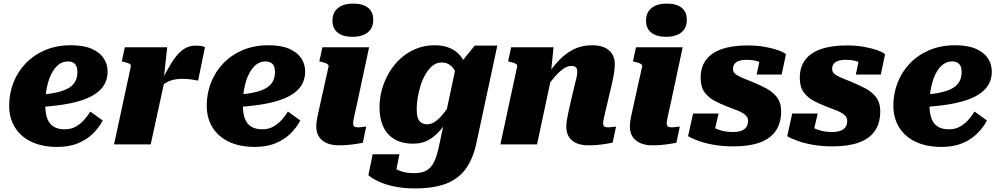

<svg xmlns="http://www.w3.org/2000/svg" viewBox="-20 -804 5564 1069"><path d="M299 14Q215 14 155 -14.5Q95 -43 63 -95Q31 -147 31 -216Q31 -283 54.5 -343.5Q78 -404 123 -451Q168 -498 231.5 -525Q295 -552 375 -552Q445 -552 490 -532.5Q535 -513 557 -480Q579 -447 579 -406Q579 -355 551 -318.5Q523 -282 469 -258.5Q415 -235 337 -222.5Q259 -210 157 -206L161 -275Q226 -277 273 -285Q320 -293 350.5 -307.5Q381 -322 396 -345.5Q411 -369 411 -403Q411 -422 405.5 -435Q400 -448 388 -455Q376 -462 358 -462Q329 -462 306 -444Q283 -426 266.5 -393.5Q250 -361 241 -317Q232 -273 232 -221Q232 -172 244 -142Q256 -112 280 -98Q304 -84 340 -84Q374 -84 400 -98Q426 -112 446.5 -134.5Q467 -157 483 -183L552 -133Q529 -90 494 -57Q459 -24 411 -5Q363 14 299 14Z M615 0H819L899 -367L892 -366L911 -541H675L658 -462L667 -460Q681 -457 691 -453.5Q701 -450 705.5 -445Q710 -440 708 -432ZM1121 -541Q1117 -544 1104.5 -547Q1092 -550 1070 -550Q1037 -550 1010.5 -535Q984 -520 961 -491Q938 -462 916 -422.5Q894 -383 870 -333L872 -316Q885 -330 898.5 -339.5Q912 -349 927.5 -354.5Q943 -360 959.5 -362.5Q976 -365 994 -365Q1024 -365 1046.5 -361.5Q1069 -358 1083 -355Z M1399 14Q1315 14 1255 -14.5Q1195 -43 1163 -95Q1131 -147 1131 -216Q1131 -283 1154.5 -343.5Q1178 -404 1223 -451Q1268 -498 1331.5 -525Q1395 -552 1475 -552Q1545 -552 1590 -532.5Q1635 -513 1657 -480Q1679 -447 1679 -406Q1679 -355 1651 -318.5Q1623 -282 1569 -258.5Q1515 -235 1437 -222.5Q1359 -210 1257 -206L1261 -275Q1326 -277 1373 -285Q1420 -293 1450.5 -307.5Q1481 -322 1496 -345.5Q1511 -369 1511 -403Q1511 -422 1505.5 -435Q1500 -448 1488 -455Q1476 -462 1458 -462Q1429 -462 1406 -444Q1383 -426 1366.5 -393.5Q1350 -361 1341 -317Q1332 -273 1332 -221Q1332 -172 1344 -142Q1356 -112 1380 -98Q1404 -84 1440 -84Q1474 -84 1500 -98Q1526 -112 1546.5 -134.5Q1567 -157 1583 -183L1652 -133Q1629 -90 1594 -57Q1559 -24 1511 -5Q1463 14 1399 14Z M1741 -100Q1741 -114 1743.5 -131.5Q1746 -149 1752 -174.5Q1758 -200 1766 -239L1809 -432Q1811 -439 1806 -444.5Q1801 -450 1791 -453.5Q1781 -457 1767 -460L1758 -462L1775 -541H2035L1968 -227Q1961 -196 1956 -174Q1951 -152 1948.5 -138.5Q1946 -125 1946 -118Q1946 -105 1952.5 -100Q1959 -95 1973 -95Q1982 -95 1990.5 -96Q1999 -97 2006 -98Q2013 -99 2019 -99L2000 -9Q1983 -6 1961.5 -2.5Q1940 1 1915.5 3Q1891 5 1865 5Q1828 5 1800 -7Q1772 -19 1756.5 -42Q1741 -65 1741 -100ZM1831 -689Q1831 -735 1862 -759.5Q1893 -784 1947 -784Q2000 -784 2029 -761Q2058 -738 2058 -694Q2058 -648 2027.5 -623.5Q1997 -599 1942 -599Q1890 -599 1860.5 -622Q1831 -645 1831 -689Z M2423 15 2517 -427 2525 -429 2623 -550H2749L2632 -5Q2613 82 2572 137.5Q2531 193 2462.5 219Q2394 245 2292 245Q2226 245 2174.5 234Q2123 223 2087 206Q2051 189 2031 171L2055 55H2204L2177 187Q2164 184 2156 173.5Q2148 163 2145 150Q2142 137 2143.5 125Q2145 113 2150 107Q2161 119 2177.5 131.5Q2194 144 2221 152Q2248 160 2287 160Q2328 160 2354 145.5Q2380 131 2396 99Q2412 67 2423 15ZM2589 -363 2534 -346Q2528 -378 2516.5 -402.5Q2505 -427 2486 -441.5Q2467 -456 2438 -456Q2411 -456 2389 -438.5Q2367 -421 2350 -392Q2333 -363 2322 -328.5Q2311 -294 2305.5 -259.5Q2300 -225 2300 -196Q2300 -167 2306 -148.5Q2312 -130 2325.5 -121Q2339 -112 2358 -112Q2381 -112 2403 -127Q2425 -142 2449.5 -172.5Q2474 -203 2506 -249L2522 -214Q2484 -147 2448.5 -100Q2413 -53 2373 -28.5Q2333 -4 2279 -4Q2220 -4 2178 -28Q2136 -52 2114.5 -97.5Q2093 -143 2093 -207Q2093 -258 2107 -307.5Q2121 -357 2147.5 -401.5Q2174 -446 2211.5 -479.5Q2249 -513 2296.5 -532.5Q2344 -552 2400 -552Q2448 -552 2482.5 -537.5Q2517 -523 2539.5 -497.5Q2562 -472 2574 -438Q2586 -404 2589 -363Z M2766 0H2970L3055 -398L3047 -394L3062 -541H2826L2809 -462L2818 -460Q2832 -457 2842 -453.5Q2852 -450 2856.5 -445Q2861 -440 2859 -432ZM3361 -227 3388 -342Q3395 -373 3399 -399Q3403 -425 3403 -447Q3403 -495 3371 -523.5Q3339 -552 3276 -552Q3218 -552 3172 -528.5Q3126 -505 3087 -462.5Q3048 -420 3010 -363L3012 -301Q3039 -342 3065 -372.5Q3091 -403 3115 -420Q3139 -437 3161 -437Q3179 -437 3186.5 -429Q3194 -421 3194 -406Q3194 -395 3191.5 -380Q3189 -365 3183 -345L3158 -239Q3149 -200 3143.5 -174Q3138 -148 3135.5 -131Q3133 -114 3133 -99Q3133 -64 3148 -41Q3163 -18 3190.5 -6.5Q3218 5 3255 5Q3281 5 3305 3Q3329 1 3351 -2.5Q3373 -6 3391 -10L3410 -99Q3405 -99 3397.5 -98Q3390 -97 3381.5 -96Q3373 -95 3365 -95Q3351 -95 3344.5 -100Q3338 -105 3338 -118Q3338 -125 3340.5 -138.5Q3343 -152 3348.5 -174Q3354 -196 3361 -227Z M3487 -100Q3487 -114 3489.5 -131.5Q3492 -149 3498 -174.5Q3504 -200 3512 -239L3555 -432Q3557 -439 3552 -444.5Q3547 -450 3537 -453.5Q3527 -457 3513 -460L3504 -462L3521 -541H3781L3714 -227Q3707 -196 3702 -174Q3697 -152 3694.5 -138.5Q3692 -125 3692 -118Q3692 -105 3698.5 -100Q3705 -95 3719 -95Q3728 -95 3736.5 -96Q3745 -97 3752 -98Q3759 -99 3765 -99L3746 -9Q3729 -6 3707.5 -2.5Q3686 1 3661.5 3Q3637 5 3611 5Q3574 5 3546 -7Q3518 -19 3502.5 -42Q3487 -65 3487 -100ZM3577 -689Q3577 -735 3608 -759.5Q3639 -784 3693 -784Q3746 -784 3775 -761Q3804 -738 3804 -694Q3804 -648 3773.5 -623.5Q3743 -599 3688 -599Q3636 -599 3606.5 -622Q3577 -645 3577 -689Z M4063 11Q4003 11 3953 2Q3903 -7 3866.5 -20.5Q3830 -34 3811 -46L3839 -172H3981L3951 -45Q3931 -51 3922.5 -64Q3914 -77 3914.5 -91Q3915 -105 3922 -114Q3934 -104 3953.5 -93.5Q3973 -83 4000.5 -76Q4028 -69 4062 -69Q4089 -69 4107.5 -76Q4126 -83 4135.5 -96.5Q4145 -110 4145 -132Q4145 -147 4135 -158.5Q4125 -170 4108.5 -178.5Q4092 -187 4071.5 -194.5Q4051 -202 4031 -210Q3994 -224 3959.5 -242Q3925 -260 3903 -290Q3881 -320 3881 -371Q3881 -430 3910.5 -470Q3940 -510 3998.5 -530.5Q4057 -551 4143 -551Q4196 -551 4239.5 -543Q4283 -535 4313.5 -524Q4344 -513 4356 -502L4332 -389H4193L4214 -490Q4229 -491 4238.5 -480.5Q4248 -470 4251 -457Q4254 -444 4246 -436Q4236 -445 4221.5 -453Q4207 -461 4186 -466Q4165 -471 4137 -471Q4099 -471 4080 -458Q4061 -445 4061 -420Q4061 -402 4076.5 -390.5Q4092 -379 4117 -369Q4142 -359 4171 -347Q4210 -331 4246 -312Q4282 -293 4305.5 -263Q4329 -233 4329 -184Q4329 -118 4298.5 -74.5Q4268 -31 4209 -10Q4150 11 4063 11Z M4615 11Q4555 11 4505 2Q4455 -7 4418.5 -20.5Q4382 -34 4363 -46L4391 -172H4533L4503 -45Q4483 -51 4474.5 -64Q4466 -77 4466.5 -91Q4467 -105 4474 -114Q4486 -104 4505.5 -93.5Q4525 -83 4552.5 -76Q4580 -69 4614 -69Q4641 -69 4659.5 -76Q4678 -83 4687.5 -96.5Q4697 -110 4697 -132Q4697 -147 4687 -158.5Q4677 -170 4660.5 -178.5Q4644 -187 4623.5 -194.5Q4603 -202 4583 -210Q4546 -224 4511.5 -242Q4477 -260 4455 -290Q4433 -320 4433 -371Q4433 -430 4462.5 -470Q4492 -510 4550.5 -530.5Q4609 -551 4695 -551Q4748 -551 4791.5 -543Q4835 -535 4865.5 -524Q4896 -513 4908 -502L4884 -389H4745L4766 -490Q4781 -491 4790.5 -480.5Q4800 -470 4803 -457Q4806 -444 4798 -436Q4788 -445 4773.5 -453Q4759 -461 4738 -466Q4717 -471 4689 -471Q4651 -471 4632 -458Q4613 -445 4613 -420Q4613 -402 4628.5 -390.5Q4644 -379 4669 -369Q4694 -359 4723 -347Q4762 -331 4798 -312Q4834 -293 4857.5 -263Q4881 -233 4881 -184Q4881 -118 4850.5 -74.5Q4820 -31 4761 -10Q4702 11 4615 11Z M5222 14Q5138 14 5078 -14.5Q5018 -43 4986 -95Q4954 -147 4954 -216Q4954 -283 4977.5 -343.5Q5001 -404 5046 -451Q5091 -498 5154.5 -525Q5218 -552 5298 -552Q5368 -552 5413 -532.5Q5458 -513 5480 -480Q5502 -447 5502 -406Q5502 -355 5474 -318.5Q5446 -282 5392 -258.5Q5338 -235 5260 -222.5Q5182 -210 5080 -206L5084 -275Q5149 -277 5196 -285Q5243 -293 5273.5 -307.5Q5304 -322 5319 -345.5Q5334 -369 5334 -403Q5334 -422 5328.5 -435Q5323 -448 5311 -455Q5299 -462 5281 -462Q5252 -462 5229 -444Q5206 -426 5189.5 -393.5Q5173 -361 5164 -317Q5155 -273 5155 -221Q5155 -172 5167 -142Q5179 -112 5203 -98Q5227 -84 5263 -84Q5297 -84 5323 -98Q5349 -112 5369.5 -134.5Q5390 -157 5406 -183L5475 -133Q5452 -90 5417 -57Q5382 -24 5334 -5Q5286 14 5222 14Z"/></svg>

Font: Roboto Serif 20pt ExtraBold
Style: Italic
Weight: 800
Italic angle: -10°
Version: Version 1.007